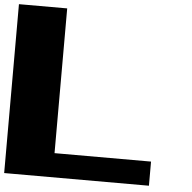

<svg xmlns="http://www.w3.org/2000/svg" viewBox="-58 -933 991 991"><g transform="rotate(5 437.5 -437.5)"><path d="M0 0H750V-125H250V-875H0Z"/></g></svg>

Font: Faithful 32x
Style: Bold
Weight: 400
Foundry: Faithful Resource Pack
Version: Version 1.0; January 27, 2023